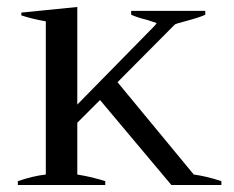

<svg xmlns="http://www.w3.org/2000/svg" viewBox="-20 -529 670 549"><path d="M613 -11V0H470L266 -243L201 -178V-30Q244 -23 281 -11V0H31V-11Q75 -26 111 -30V-468Q71 -475 41 -485V-493L201 -509V-230L417 -450Q426 -459 428 -463L401 -472Q372 -479 355 -487V-498H567V-487Q556 -481 516 -470Q485 -462 480 -459L316 -294L534 -30Q571 -25 613 -11Z"/></svg>

Font: Trirong
Style: Regular
Weight: 400
Version: Version 1.000